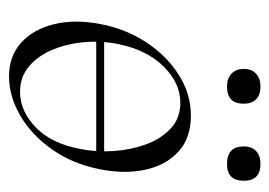

<svg xmlns="http://www.w3.org/2000/svg" viewBox="-108 -490 611 436"><g transform="rotate(90 198.0 -271.5)"><path d="M62 -184V-202H343V-184ZM153 14Q107 14 76.5 -13.5Q46 -41 34.5 -88Q23 -135 34 -193Q45 -251 75.5 -297.5Q106 -344 149.5 -371.5Q193 -399 242 -399Q293 -399 324 -370.5Q355 -342 365 -295Q375 -248 364 -193Q352 -131 319 -84Q286 -37 242 -11.5Q198 14 153 14ZM188 -11Q232 -11 269 -47Q306 -83 318 -149Q325 -184 322.5 -223Q320 -262 307.5 -296.5Q295 -331 271.5 -353Q248 -375 213 -375Q168 -375 130.5 -337Q93 -299 80 -236Q72 -199 75 -160Q78 -121 91.5 -87Q105 -53 129.5 -32Q154 -11 188 -11ZM176 -481Q158 -481 147 -491Q136 -501 136 -519Q136 -537 147 -547Q158 -557 176 -557Q195 -557 205 -547Q215 -537 215 -519Q215 -481 176 -481ZM352 -481Q312 -481 312 -519Q312 -537 322.5 -547Q333 -557 352 -557Q390 -557 390 -519Q390 -481 352 -481Z"/></g></svg>

Font: Cormorant Garamond Light
Style: Italic
Weight: 300
Italic angle: -10°
Designer: Christian Thalmann (Catharsis Fonts)
Foundry: Catharsis Fonts
Version: Version 4.001